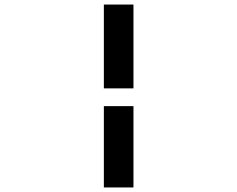

<svg xmlns="http://www.w3.org/2000/svg" viewBox="-20 -672 1040 843"><path d="M436 -284H566V-652H436ZM436 151H566V-206H436Z"/></svg>

Font: Inconsolata UltraExpanded
Style: Bold
Weight: 700
Width: 9
Monospace: yes
Designer: Raph Levien, Cyreal, Brenton Simpson
Foundry: Raph Levien, Cyreal, Google
Version: Version 3.100